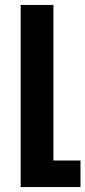

<svg xmlns="http://www.w3.org/2000/svg" viewBox="-20 -522 347 780"><path d="M64 238H307V130H197V-502H64Z"/></svg>

Font: Noto Sans Armenian Condensed
Style: Bold
Weight: 700
Width: 3
Designer: Monotype Design Team
Foundry: Monotype Imaging Inc.
Version: Version 2.008